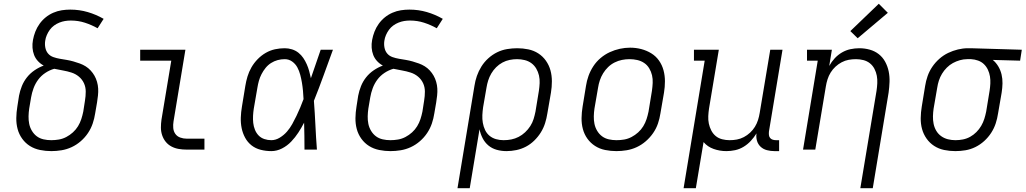

<svg xmlns="http://www.w3.org/2000/svg" viewBox="-20 -794 5443 1019"><path d="M252 8Q222 8 192.5 2Q163 -4 139 -19Q115 -34 98 -57.5Q81 -81 73.5 -109Q66 -137 66.5 -167.5Q67 -198 72 -228L81 -286Q86 -312 96 -337Q106 -362 123 -383.5Q140 -405 163.5 -421Q187 -437 212 -446Q195 -455 181.5 -469.5Q168 -484 161 -502Q154 -520 152.5 -540.5Q151 -561 155 -582Q159 -604 167.5 -626Q176 -648 190 -667.5Q204 -687 222.5 -702Q241 -717 263 -726.5Q285 -736 307.5 -739.5Q330 -743 353 -743Q401 -743 445.5 -730Q490 -717 530 -694L498 -644Q466 -662 430.5 -673.5Q395 -685 356 -685Q340 -685 325 -682.5Q310 -680 295 -674Q280 -668 267 -658.5Q254 -649 244.5 -636Q235 -623 228.5 -608Q222 -593 220 -578Q217 -560 220.5 -541.5Q224 -523 235 -510Q246 -497 263 -491Q280 -485 298 -482Q316 -479 334 -476Q352 -473 369.5 -468Q387 -463 403.5 -457Q420 -451 434.5 -442Q449 -433 461 -420Q473 -407 481.5 -392Q490 -377 495 -359.5Q500 -342 501 -324Q502 -306 500 -287.5Q498 -269 495 -250L485 -192Q481 -165 472 -138.5Q463 -112 447 -88Q431 -64 408.5 -44.5Q386 -25 360 -13Q334 -1 306.5 3.5Q279 8 252 8ZM252 -50Q272 -50 292.5 -53.5Q313 -57 332 -67Q351 -77 367 -91.5Q383 -106 394 -124Q405 -142 411.5 -162Q418 -182 422 -202L431 -260Q435 -284 435 -308Q435 -332 425.5 -352.5Q416 -373 398.5 -387.5Q381 -402 359 -409Q337 -416 314 -420Q291 -424 268 -429Q243 -422 220.5 -407Q198 -392 182.5 -371Q167 -350 158 -325.5Q149 -301 145 -277L135 -218Q132 -198 131.5 -177Q131 -156 135 -136.5Q139 -117 149.5 -99.5Q160 -82 175.5 -70.5Q191 -59 211 -54.5Q231 -50 252 -50Z M971 0Q949 0 928.5 -3.5Q908 -7 890 -16.5Q872 -26 859.5 -41.5Q847 -57 840.5 -76.5Q834 -96 834 -117Q834 -138 837 -159L889 -472H724V-530H964L901 -150Q898 -132 899.5 -114.5Q901 -97 910.5 -83.5Q920 -70 936.5 -64Q953 -58 971 -58H1065V0Z M1420 8Q1391 8 1363.5 1Q1336 -6 1315 -22.5Q1294 -39 1281 -63Q1268 -87 1262.5 -114Q1257 -141 1258 -170Q1259 -199 1264 -228L1282 -338Q1286 -363 1293.5 -388Q1301 -413 1314.5 -436.5Q1328 -460 1347.5 -480Q1367 -500 1390.5 -513.5Q1414 -527 1439.5 -532.5Q1465 -538 1491 -538Q1511 -538 1530 -532Q1549 -526 1564 -514Q1579 -502 1589.5 -486.5Q1600 -471 1608 -453Q1616 -435 1621 -416.5Q1626 -398 1630 -379Q1643 -417 1656 -454.5Q1669 -492 1682 -530H1747Q1722 -462 1697.5 -394Q1673 -326 1646 -259Q1651 -194 1654 -129.5Q1657 -65 1662 0H1596Q1596 -36 1595.5 -72Q1595 -108 1594 -143Q1580 -116 1563.5 -90.5Q1547 -65 1525.5 -42.5Q1504 -20 1476.5 -6Q1449 8 1420 8ZM1420 -50Q1443 -50 1465 -63.5Q1487 -77 1503 -95.5Q1519 -114 1531 -135.5Q1543 -157 1553.5 -179Q1564 -201 1573.5 -223.5Q1583 -246 1591 -268Q1590 -290 1588 -312Q1586 -334 1582.5 -355Q1579 -376 1573.5 -397Q1568 -418 1558 -436.5Q1548 -455 1530.5 -467.5Q1513 -480 1491 -480Q1472 -480 1453.5 -475Q1435 -470 1418.5 -459.5Q1402 -449 1389.5 -433.5Q1377 -418 1368 -400.5Q1359 -383 1354 -365Q1349 -347 1346 -328L1327 -218Q1324 -199 1323 -179.5Q1322 -160 1324 -141.5Q1326 -123 1333 -105.5Q1340 -88 1352.5 -75Q1365 -62 1383 -56Q1401 -50 1420 -50Z M2052 8Q2022 8 1992.5 2Q1963 -4 1939 -19Q1915 -34 1898 -57.5Q1881 -81 1873.5 -109Q1866 -137 1866.5 -167.5Q1867 -198 1872 -228L1881 -286Q1886 -312 1896 -337Q1906 -362 1923 -383.5Q1940 -405 1963.5 -421Q1987 -437 2012 -446Q1995 -455 1981.5 -469.5Q1968 -484 1961 -502Q1954 -520 1952.5 -540.5Q1951 -561 1955 -582Q1959 -604 1967.5 -626Q1976 -648 1990 -667.5Q2004 -687 2022.5 -702Q2041 -717 2063 -726.5Q2085 -736 2107.5 -739.5Q2130 -743 2153 -743Q2201 -743 2245.5 -730Q2290 -717 2330 -694L2298 -644Q2266 -662 2230.5 -673.5Q2195 -685 2156 -685Q2140 -685 2125 -682.5Q2110 -680 2095 -674Q2080 -668 2067 -658.5Q2054 -649 2044.5 -636Q2035 -623 2028.5 -608Q2022 -593 2020 -578Q2017 -560 2020.5 -541.5Q2024 -523 2035 -510Q2046 -497 2063 -491Q2080 -485 2098 -482Q2116 -479 2134 -476Q2152 -473 2169.5 -468Q2187 -463 2203.5 -457Q2220 -451 2234.5 -442Q2249 -433 2261 -420Q2273 -407 2281.5 -392Q2290 -377 2295 -359.5Q2300 -342 2301 -324Q2302 -306 2300 -287.5Q2298 -269 2295 -250L2285 -192Q2281 -165 2272 -138.5Q2263 -112 2247 -88Q2231 -64 2208.5 -44.5Q2186 -25 2160 -13Q2134 -1 2106.5 3.5Q2079 8 2052 8ZM2052 -50Q2072 -50 2092.5 -53.5Q2113 -57 2132 -67Q2151 -77 2167 -91.5Q2183 -106 2194 -124Q2205 -142 2211.5 -162Q2218 -182 2222 -202L2231 -260Q2235 -284 2235 -308Q2235 -332 2225.5 -352.5Q2216 -373 2198.5 -387.5Q2181 -402 2159 -409Q2137 -416 2114 -420Q2091 -424 2068 -429Q2043 -422 2020.5 -407Q1998 -392 1982.5 -371Q1967 -350 1958 -325.5Q1949 -301 1945 -277L1935 -218Q1932 -198 1931.5 -177Q1931 -156 1935 -136.5Q1939 -117 1949.5 -99.5Q1960 -82 1975.5 -70.5Q1991 -59 2011 -54.5Q2031 -50 2052 -50Z M2408 205 2498 -338Q2502 -365 2511 -391Q2520 -417 2535 -441Q2550 -465 2571.5 -484.5Q2593 -504 2618.5 -516.5Q2644 -529 2671.5 -533.5Q2699 -538 2725 -538Q2755 -538 2784 -532Q2813 -526 2837 -510.5Q2861 -495 2877.5 -471.5Q2894 -448 2901.5 -420.5Q2909 -393 2909 -362.5Q2909 -332 2904 -302L2885 -192Q2881 -166 2873 -140.5Q2865 -115 2850.5 -91.5Q2836 -68 2815.5 -48Q2795 -28 2771 -15.5Q2747 -3 2720.5 2.5Q2694 8 2668 8Q2641 8 2616 1Q2591 -6 2572 -22Q2553 -38 2541.5 -60.5Q2530 -83 2525 -108L2473 205ZM2653 -50Q2674 -50 2694 -54Q2714 -58 2732.5 -67.5Q2751 -77 2767 -92Q2783 -107 2794.5 -125Q2806 -143 2812 -162.5Q2818 -182 2822 -202L2840 -312Q2843 -332 2844 -353Q2845 -374 2840.5 -393.5Q2836 -413 2826 -430Q2816 -447 2800.5 -458.5Q2785 -470 2765 -475Q2745 -480 2724 -480Q2705 -480 2685 -476Q2665 -472 2646.5 -462Q2628 -452 2613 -437Q2598 -422 2587.5 -404Q2577 -386 2571 -367Q2565 -348 2562 -329L2544 -225Q2541 -204 2540 -183Q2539 -162 2542.5 -142Q2546 -122 2554.5 -104Q2563 -86 2578 -73.5Q2593 -61 2612.5 -55.5Q2632 -50 2653 -50Z M3251 8Q3221 8 3191.5 2Q3162 -4 3138 -19.5Q3114 -35 3097.5 -58Q3081 -81 3073.5 -109Q3066 -137 3066.5 -167.5Q3067 -198 3072 -228L3090 -338Q3094 -365 3103.5 -391.5Q3113 -418 3129 -442.5Q3145 -467 3167.5 -486Q3190 -505 3216 -517Q3242 -529 3269.5 -535Q3297 -541 3324 -541Q3355 -541 3383.5 -533.5Q3412 -526 3436.5 -511Q3461 -496 3477.5 -472.5Q3494 -449 3501.5 -421Q3509 -393 3509 -362.5Q3509 -332 3504 -302L3485 -192Q3481 -165 3472 -138.5Q3463 -112 3446.5 -88Q3430 -64 3407.5 -44.5Q3385 -25 3359 -13Q3333 -1 3305.5 3.5Q3278 8 3251 8ZM3252 -50Q3273 -50 3293 -53.5Q3313 -57 3332 -67Q3351 -77 3367 -91.5Q3383 -106 3394 -124Q3405 -142 3411.5 -162Q3418 -182 3422 -202L3440 -312Q3443 -333 3444 -354Q3445 -375 3440.5 -394.5Q3436 -414 3425.5 -431.5Q3415 -449 3398.5 -460Q3382 -471 3362 -475.5Q3342 -480 3321 -480Q3301 -480 3281 -476Q3261 -472 3242 -462.5Q3223 -453 3207.5 -438Q3192 -423 3181 -405Q3170 -387 3163.5 -367.5Q3157 -348 3154 -328L3135 -218Q3132 -198 3131.5 -177Q3131 -156 3135 -136.5Q3139 -117 3149.5 -99.5Q3160 -82 3175.5 -70.5Q3191 -59 3211 -54.5Q3231 -50 3252 -50Z M3608 205 3720 -472H3663V-530H3795L3743 -218Q3740 -198 3739 -177.5Q3738 -157 3742 -138Q3746 -119 3755 -101.5Q3764 -84 3778.5 -72Q3793 -60 3812.5 -55Q3832 -50 3852 -50Q3852 -50 3852.5 -50Q3853 -50 3853 -50Q3872 -50 3891 -53.5Q3910 -57 3928 -66.5Q3946 -76 3961 -90Q3976 -104 3986.5 -121Q3997 -138 4003 -157Q4009 -176 4012 -195L4068 -530H4133L4061 -96Q4060 -86 4061 -77Q4062 -68 4067.5 -61.5Q4073 -55 4081.5 -52.5Q4090 -50 4099 -50H4115V8H4090Q4070 8 4050.5 3Q4031 -2 4017 -15Q4003 -28 3997.5 -47Q3992 -66 3995 -86Q3982 -65 3965 -46.5Q3948 -28 3926.5 -15Q3905 -2 3881.5 3Q3858 8 3835 8Q3800 8 3767.5 -3.5Q3735 -15 3714 -40L3673 205Z M4546 205 4632 -312Q4635 -332 4636 -352.5Q4637 -373 4633.5 -392Q4630 -411 4621 -428.5Q4612 -446 4597 -458Q4582 -470 4562.5 -475Q4543 -480 4523 -480Q4523 -480 4523 -480Q4523 -480 4523 -480Q4503 -480 4484 -476.5Q4465 -473 4447 -463.5Q4429 -454 4414 -440Q4399 -426 4388.5 -409Q4378 -392 4372 -373Q4366 -354 4363 -335L4307 0H4242L4320 -472H4263V-530H4395L4381 -444Q4393 -466 4410 -484.5Q4427 -503 4448.5 -515.5Q4470 -528 4493.5 -533Q4517 -538 4541 -538Q4569 -538 4596 -530.5Q4623 -523 4644 -506.5Q4665 -490 4678 -466Q4691 -442 4696.5 -415Q4702 -388 4701 -359.5Q4700 -331 4696 -302L4612 205ZM4532 -591 4493 -629 4644 -774 4692 -726Z M5050 8Q5020 8 4991 2Q4962 -4 4938 -19.5Q4914 -35 4897.5 -58.5Q4881 -82 4873.5 -109.5Q4866 -137 4866.5 -167.5Q4867 -198 4872 -228L4890 -338Q4894 -364 4903 -390Q4912 -416 4928 -439.5Q4944 -463 4965.5 -482Q4987 -501 5012 -513Q5037 -525 5064 -531.5Q5091 -538 5117 -538Q5121 -538 5125 -538Q5129 -538 5133 -538L5403 -530L5394 -472L5249 -476Q5266 -462 5278 -442Q5290 -422 5295.5 -399Q5301 -376 5300.5 -351.5Q5300 -327 5296 -302L5277 -192Q5273 -165 5264.5 -139Q5256 -113 5240.5 -89Q5225 -65 5203.5 -45.5Q5182 -26 5156.5 -13.5Q5131 -1 5104 3.5Q5077 8 5050 8ZM5051 -50Q5071 -50 5091 -54Q5111 -58 5129 -68Q5147 -78 5162 -93Q5177 -108 5187.5 -126Q5198 -144 5204 -163Q5210 -182 5214 -202L5232 -312Q5235 -331 5236 -350.5Q5237 -370 5234 -388.5Q5231 -407 5223 -424Q5215 -441 5202 -453.5Q5189 -466 5171 -472.5Q5153 -479 5134 -480H5123Q5121 -480 5118.5 -480Q5116 -480 5113 -480Q5094 -480 5074.5 -474.5Q5055 -469 5037.5 -459.5Q5020 -450 5005 -435Q4990 -420 4979.5 -402.5Q4969 -385 4963 -366.5Q4957 -348 4954 -328L4935 -218Q4932 -198 4931.5 -177Q4931 -156 4935 -136.5Q4939 -117 4949 -100Q4959 -83 4975 -71.5Q4991 -60 5010.5 -55Q5030 -50 5051 -50Z"/></svg>

Font: Iosevka Slab LtExObl
Style: Regular
Weight: 300
Width: 7
Italic angle: -9°
Monospace: yes
Designer: Belleve Invis
Foundry: Belleve Invis
Version: Version 11.1.0; ttfautohint (v1.8.3)